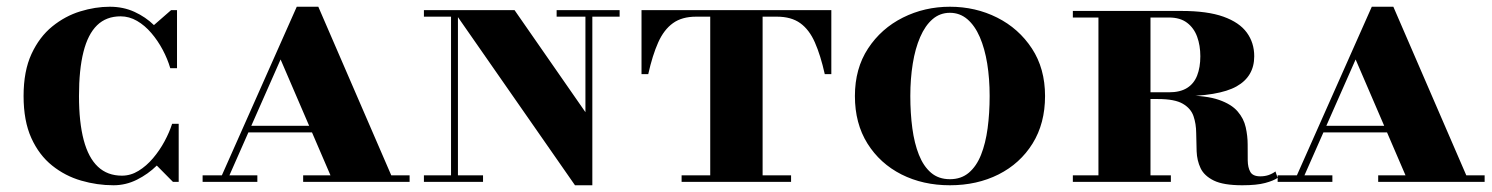

<svg xmlns="http://www.w3.org/2000/svg" viewBox="-20 -540 4428 570"><path d="M317 10Q268.5 10 221 -3.8Q173.5 -17.5 134.8 -48.5Q96 -79.5 73 -130.2Q50 -181 50 -255Q50 -329 73.5 -379.8Q97 -430.5 135.2 -461.5Q173.5 -492.5 218.2 -506.2Q263 -520 306 -520Q346 -520 379.2 -504.8Q412.5 -489.5 437 -465.5L488 -510H505.5V-337.5H485.5Q477.5 -365 463 -392.2Q448.5 -419.5 429.2 -442Q410 -464.5 386.8 -478Q363.5 -491.5 338 -491.5Q295.5 -491.5 268.2 -465Q241 -438.5 227.8 -386Q214.5 -333.5 214.5 -255Q214.5 -177 228.5 -124.2Q242.5 -71.5 270.8 -45Q299 -18.5 342 -18.5Q368 -18.5 391.2 -32.8Q414.5 -47 434.2 -70.2Q454 -93.5 468.5 -120.5Q483 -147.5 491 -172.5H510.5V0H493.5L445.5 -48.5Q419.5 -23 386.5 -6.5Q353.5 10 317 10Z M630 0 861 -520H925L1150 0H969.5L813 -363.5L652.5 0ZM581.5 0V-19.5H744V0ZM712 -147V-166.5H1017V-147ZM880 0V-19.5H1196V0Z M1687 10 1325 -510H1507.5L1718 -207V-510H1738.5V10ZM1238.5 0V-19.5H1414V0ZM1319 0V-490.5H1238.5V-510H1339.5V0ZM1632.5 -490.5V-510H1819.5V-490.5Z M1884.5 -320V-510H2448V-320H2428.5Q2416 -376 2399.2 -414Q2382.5 -452 2355.8 -471.2Q2329 -490.5 2286.5 -490.5H2046.5Q2004.5 -490.5 1977.8 -471.2Q1951 -452 1934 -414Q1917 -376 1904.5 -320ZM2003.5 0V-19.5H2328.5V0ZM2088.5 0V-504.5H2244V0Z M2800 10Q2720 10 2656.2 -22.2Q2592.5 -54.5 2555.2 -114Q2518 -173.5 2518 -255Q2518 -336.5 2557 -396Q2596 -455.5 2660.5 -487.8Q2725 -520 2800 -520Q2876 -520 2940.2 -487.8Q3004.5 -455.5 3043.5 -396Q3082.5 -336.5 3082.5 -255Q3082.5 -173.5 3045.5 -114Q3008.5 -54.5 2944.5 -22.2Q2880.5 10 2800 10ZM2800 -8Q2833.5 -8 2856.2 -27.2Q2879 -46.5 2892.5 -80.5Q2906 -114.5 2912 -159.2Q2918 -204 2918 -255Q2918 -306.5 2910.8 -351.2Q2903.5 -396 2888.8 -430Q2874 -464 2851.8 -483Q2829.5 -502 2800 -502Q2770.5 -502 2748.5 -483Q2726.5 -464 2711.8 -430Q2697 -396 2689.8 -351.2Q2682.5 -306.5 2682.5 -255Q2682.5 -204 2688.5 -159.2Q2694.5 -114.5 2708 -80.5Q2721.5 -46.5 2744 -27.2Q2766.5 -8 2800 -8Z M3321 -254V-266H3450.5Q3483.5 -266 3504 -278.8Q3524.5 -291.5 3534 -315.8Q3543.5 -340 3543.5 -373Q3543.5 -405 3534 -431Q3524.5 -457 3504 -472.5Q3483.5 -488 3450.5 -488H3165V-507.5H3488Q3564.5 -507.5 3612 -490.5Q3659.5 -473.5 3681.5 -443.2Q3703.5 -413 3703.5 -373Q3703.5 -313 3651 -283.5Q3598.5 -254 3475.5 -254ZM3165 0V-19.5H3456V0ZM3241 0V-507.5H3395.5V0ZM3668 10Q3612 10 3583.5 -4Q3555 -18 3544.2 -40.8Q3533.5 -63.5 3532.5 -90.8Q3531.5 -118 3531.2 -145.2Q3531 -172.5 3523.2 -195.2Q3515.5 -218 3491.5 -232Q3467.5 -246 3418 -246H3321V-256.5H3498Q3561.5 -256.5 3598.8 -243.5Q3636 -230.5 3654.2 -209.2Q3672.5 -188 3678.2 -162.2Q3684 -136.5 3684 -110.8Q3684 -85 3684.2 -63.8Q3684.5 -42.5 3692 -29.5Q3699.5 -16.5 3721.5 -16.5Q3734.5 -16.5 3745.8 -20.2Q3757 -24 3766.5 -31L3773 -12Q3761 -3.5 3736 3.2Q3711 10 3668 10Z M3821.5 0 4052.5 -520H4116.5L4341.5 0H4161L4004.5 -363.5L3844 0ZM3773 0V-19.5H3935.5V0ZM3903.5 -147V-166.5H4208.5V-147ZM4071.5 0V-19.5H4387.5V0Z"/></svg>

Font: Bodoni Moda SC 11pt
Style: Bold
Weight: 700
Version: Version 2.005